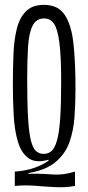

<svg xmlns="http://www.w3.org/2000/svg" viewBox="-20 -690 364 791"><path d="M289 76Q250 83 209 81Q168 79 126.5 75.5Q85 72 41 76V17Q85 14 120 2Q155 -10 180 -28V-32Q128 -17 98 -38Q68 -59 54 -105.5Q40 -152 36.5 -213.5Q33 -275 33 -341Q33 -408 35.5 -467.5Q38 -527 49.5 -572.5Q61 -618 87.5 -644Q114 -670 161 -670Q219 -670 246.5 -629Q274 -588 282.5 -511.5Q291 -435 291 -326Q291 -266 287 -209Q283 -152 266 -104Q249 -56 209 -22.5Q169 11 97 23V26Q133 25 158 26.5Q183 28 202.5 29Q222 30 242 27.5Q262 25 289 17ZM160 -56Q179 -56 192.5 -68Q206 -80 215 -112Q224 -144 228 -202.5Q232 -261 232 -354Q232 -459 224.5 -515.5Q217 -572 202 -593Q187 -614 162 -614Q129 -614 114 -583.5Q99 -553 95.5 -497Q92 -441 92 -365Q92 -267 95.5 -206Q99 -145 107 -112.5Q115 -80 128 -68Q141 -56 160 -56Z"/></svg>

Font: Bricolage Grotesque 48pt Condensed ExtraLight
Style: Regular
Weight: 200
Width: 3
Designer: Mathieu Triay
Foundry: Atelier Triay
Version: Version 1.000; ttfautohint (v1.8.4.7-5d5b);gftools[0.9.32]